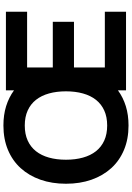

<svg xmlns="http://www.w3.org/2000/svg" viewBox="160 -936 790 1151"><g transform="rotate(-90 555.5 -360.0)"><path d="M379 15Q298 15 233.2 -12Q168.5 -39 123.5 -88.5Q78.5 -138 54.2 -207Q30 -276 30 -360Q30 -444 54.2 -513Q78.5 -582 123.5 -631.5Q168.5 -681 233.2 -708Q298 -735 379 -735Q442.5 -735 495 -718.8Q547.5 -702.5 590 -671.5V-720H1061V-593H727V-439H1001V-312H727V-127H1061V0H590V-48.5Q547.5 -17.5 495 -1.2Q442.5 15 379 15ZM379 -113Q430.5 -113 469 -130.5Q507.5 -148 533 -180.2Q558.5 -212.5 571.2 -258.2Q584 -304 584 -360Q584 -416.5 571.2 -462Q558.5 -507.5 533 -539.8Q507.5 -572 469 -589.5Q430.5 -607 379 -607Q327.5 -607 289 -589.5Q250.5 -572 225 -539.8Q199.5 -507.5 186.8 -462Q174 -416.5 174 -360Q174 -304 186.8 -258.2Q199.5 -212.5 225 -180.2Q250.5 -148 289 -130.5Q327.5 -113 379 -113Z"/></g></svg>

Font: Vela Sans ExtBd
Style: Regular
Weight: 800
Designer: Principal design: Mikhail Sharanda - project Manrope.
Design modification: Ravid Balaliev
Foundry: Mikhail Sharanda
Version: Version 1.001